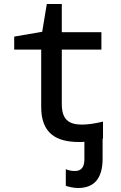

<svg xmlns="http://www.w3.org/2000/svg" viewBox="-20 -700 603 960"><path d="M375 10C384 10 393 10 402 9V96C402 139 384 155 354 155C336 155 321 151 309 146V229C323 234 347 240 371 240C453 240 493 189 493 94V-7H495V-92C458 -83 421 -77 390 -77C321 -77 289 -105 289 -180V-452H487V-539H289V-680H214L191 -541L51 -517V-452H186V-165C186 -34 260 10 375 10Z"/></svg>

Font: Noto Sans Mono SemiCondensed Medium
Style: Regular
Weight: 500
Width: 4
Designer: Monotype Design Team
Foundry: Monotype Imaging Inc.
Version: Version 2.014